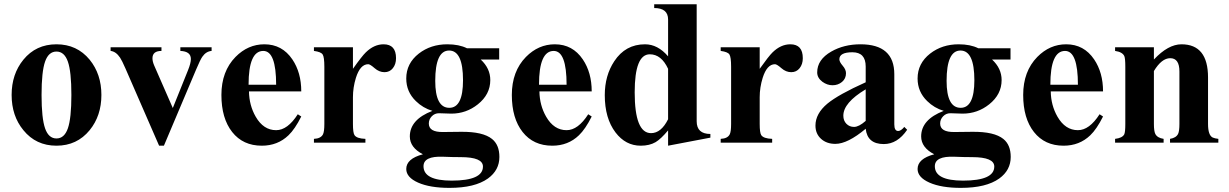

<svg xmlns="http://www.w3.org/2000/svg" viewBox="-20 -682 5874 918"><path d="M464.8 -228Q464.8 -128.4 408.7 -59.6Q348.1 14.6 250 14.6Q151.9 14.6 91.8 -59.6Q35.6 -127.9 35.6 -228Q35.6 -327.6 91.8 -396.5Q151.9 -470.2 250 -470.2Q348.1 -470.2 408.7 -396.5Q464.8 -327.6 464.8 -228ZM321.3 -228Q321.3 -339.8 304.4 -387.7Q287.6 -435.5 250 -435.5Q212.4 -435.5 195.6 -387.7Q178.7 -339.8 178.7 -228Q178.7 -116.2 195.6 -68.1Q212.4 -20 250 -20Q287.6 -20 304.4 -68.1Q321.3 -116.2 321.3 -228Z M991.7 -438.5Q965.3 -436.5 947.3 -410.6Q937.5 -396.5 917.5 -349.1L763.7 14.6H740.7L580.1 -354Q563 -393.1 554.2 -406.2Q534.2 -436 508.8 -438.5V-456.1H752V-438.5Q709 -438.5 709 -403.3Q709 -387.7 717.3 -368.7L806.2 -165.5L878.9 -346.2Q892.6 -379.9 892.6 -399.9Q892.6 -436.5 842.3 -438.5V-456.1H991.7Z M1420.4 -125Q1390.1 -64.5 1359.4 -35.2Q1307.6 14.6 1231.9 14.6Q1141.6 14.6 1090.1 -50.8Q1038.6 -116.2 1038.6 -228Q1038.6 -340.8 1106 -409.7Q1165.5 -470.2 1244.1 -470.2Q1329.1 -470.2 1377.9 -397.9Q1420.4 -335 1420.4 -245.1H1170.4Q1171.4 -178.2 1202.6 -124Q1239.7 -59.6 1300.3 -59.6Q1355 -59.6 1403.8 -135.7ZM1300.3 -276.9Q1300.3 -438.5 1238.8 -438.5Q1168.5 -438.5 1168.5 -276.9Z M1873.5 -403.8Q1873.5 -375 1858.4 -356Q1843.3 -336.9 1818.4 -336.9Q1793 -336.9 1771.2 -356Q1749.5 -375 1740.7 -375Q1702.1 -375 1681.6 -309.6Q1667.5 -263.7 1667.5 -217.3V-89.4Q1667.5 -47.4 1674.8 -36.1Q1685.5 -19.5 1727.1 -18.1V0H1481V-18.1Q1514.2 -19.5 1524.4 -40Q1530.8 -53.2 1530.8 -89.4V-362.8Q1530.8 -409.2 1522.7 -421.6Q1514.6 -434.1 1481 -438.5V-456.1H1667.5V-353Q1710.4 -413.6 1729 -431.6Q1768.6 -470.2 1814 -470.2Q1873.5 -470.2 1873.5 -403.8Z M2367.7 68.4Q2367.7 131.8 2313 171.4Q2250.5 216.3 2129.4 216.3Q2036.1 216.3 1979.2 191.2Q1922.4 166 1922.4 126Q1922.4 76.7 2002 55.7Q1939.5 23.4 1939.5 -29.8Q1939.5 -110.4 2047.4 -151.9Q2002 -165.5 1968.3 -198.7Q1922.4 -243.2 1922.4 -306.6Q1922.4 -378.9 1982.4 -425.8Q2039.6 -470.2 2118.7 -470.2Q2174.8 -470.2 2212.9 -451.2H2366.7V-397.5H2278.3Q2324.2 -355 2324.2 -299.3Q2324.2 -230.5 2264.6 -183.1Q2209 -138.7 2137.7 -138.7Q2129.4 -138.7 2109.1 -139.6Q2088.9 -140.6 2079.1 -140.6Q2058.6 -140.6 2044.4 -126Q2030.3 -111.3 2030.3 -91.3Q2030.3 -49.8 2098.6 -50.8L2185.1 -51.8Q2289.1 -52.7 2332.5 -17.6Q2367.7 10.7 2367.7 68.4ZM2193.8 -298.3Q2193.8 -440.4 2127.4 -440.4Q2061 -440.4 2061 -295.4Q2061 -166.5 2128.4 -166.5Q2193.8 -166.5 2193.8 -298.3ZM2289.1 114.3Q2289.1 69.3 2183.1 69.3Q2143.1 69.3 2098.6 67.4Q2004.9 63.5 2004.9 112.8Q2004.9 181.6 2139.6 181.6Q2289.1 181.6 2289.1 114.3Z M2809.1 -125Q2778.8 -64.5 2748 -35.2Q2696.3 14.6 2620.6 14.6Q2530.3 14.6 2478.8 -50.8Q2427.2 -116.2 2427.2 -228Q2427.2 -340.8 2494.6 -409.7Q2554.2 -470.2 2632.8 -470.2Q2717.8 -470.2 2766.6 -397.9Q2809.1 -335 2809.1 -245.1H2559.1Q2560.1 -178.2 2591.3 -124Q2628.4 -59.6 2689 -59.6Q2743.7 -59.6 2792.5 -135.7ZM2689 -276.9Q2689 -438.5 2627.4 -438.5Q2557.1 -438.5 2557.1 -276.9Z M3376.5 -23.9 3174.3 14.6V-58.6Q3140.1 -17.6 3114.7 -2.4Q3085.4 14.6 3043.5 14.6Q2971.2 14.6 2922.9 -48.8Q2871.6 -116.2 2871.6 -227.1Q2871.6 -320.8 2917 -389.2Q2970.2 -470.2 3064 -470.2Q3125 -470.2 3174.3 -412.6V-588.9Q3174.3 -643.6 3107.9 -643.6V-661.6H3311V-102.1Q3311 -41.5 3376.5 -41.5ZM3174.3 -111.8V-353Q3142.1 -422.4 3086.9 -422.4Q3014.6 -422.4 3014.6 -240.7Q3014.6 -45.4 3092.8 -45.4Q3141.1 -45.4 3174.3 -111.8Z M3818.4 -403.8Q3818.4 -375 3803.2 -356Q3788.1 -336.9 3763.2 -336.9Q3737.8 -336.9 3716.1 -356Q3694.3 -375 3685.5 -375Q3647 -375 3626.5 -309.6Q3612.3 -263.7 3612.3 -217.3V-89.4Q3612.3 -47.4 3619.6 -36.1Q3630.4 -19.5 3671.9 -18.1V0H3425.8V-18.1Q3459 -19.5 3469.2 -40Q3475.6 -53.2 3475.6 -89.4V-362.8Q3475.6 -409.2 3467.5 -421.6Q3459.5 -434.1 3425.8 -438.5V-456.1H3612.3V-353Q3655.3 -413.6 3673.8 -431.6Q3713.4 -470.2 3758.8 -470.2Q3818.4 -470.2 3818.4 -403.8Z M4317.4 -61.5Q4271 6.8 4205.6 6.8Q4127 6.8 4119.1 -66.4Q4032.7 5.9 3974.1 5.9Q3932.1 5.9 3905.5 -18.3Q3878.9 -42.5 3878.9 -81.5Q3878.9 -138.7 3936 -186.5Q3988.8 -230 4119.1 -288.6V-363.8Q4119.1 -432.1 4055.7 -432.1Q3993.2 -432.1 3993.2 -398.4Q3993.2 -386.2 4009 -367.9Q4024.9 -349.6 4024.9 -332Q4024.9 -306.2 4005.9 -290.3Q3986.8 -274.4 3960.4 -274.4Q3935.1 -274.4 3912.1 -291Q3887.2 -309.6 3887.2 -335.9Q3887.2 -397 3954.6 -435.5Q4015.1 -470.2 4094.2 -470.2Q4255.9 -470.2 4255.9 -327.1V-87.4Q4255.9 -55.7 4274.4 -55.7Q4287.6 -55.7 4303.7 -75.2ZM4119.1 -104V-254.9Q4012.2 -190.9 4012.2 -128.9Q4012.2 -105 4026.9 -90.1Q4041.5 -75.2 4063.5 -75.2Q4086.4 -75.2 4119.1 -104Z M4812.5 68.4Q4812.5 131.8 4757.8 171.4Q4695.3 216.3 4574.2 216.3Q4481 216.3 4424.1 191.2Q4367.2 166 4367.2 126Q4367.2 76.7 4446.8 55.7Q4384.3 23.4 4384.3 -29.8Q4384.3 -110.4 4492.2 -151.9Q4446.8 -165.5 4413.1 -198.7Q4367.2 -243.2 4367.2 -306.6Q4367.2 -378.9 4427.2 -425.8Q4484.4 -470.2 4563.5 -470.2Q4619.6 -470.2 4657.7 -451.2H4811.5V-397.5H4723.1Q4769 -355 4769 -299.3Q4769 -230.5 4709.5 -183.1Q4653.8 -138.7 4582.5 -138.7Q4574.2 -138.7 4554 -139.6Q4533.7 -140.6 4523.9 -140.6Q4503.4 -140.6 4489.3 -126Q4475.1 -111.3 4475.1 -91.3Q4475.1 -49.8 4543.5 -50.8L4629.9 -51.8Q4733.9 -52.7 4777.3 -17.6Q4812.5 10.7 4812.5 68.4ZM4638.7 -298.3Q4638.7 -440.4 4572.3 -440.4Q4505.9 -440.4 4505.9 -295.4Q4505.9 -166.5 4573.2 -166.5Q4638.7 -166.5 4638.7 -298.3ZM4733.9 114.3Q4733.9 69.3 4627.9 69.3Q4587.9 69.3 4543.5 67.4Q4449.7 63.5 4449.7 112.8Q4449.7 181.6 4584.5 181.6Q4733.9 181.6 4733.9 114.3Z M5253.9 -125Q5223.6 -64.5 5192.9 -35.2Q5141.1 14.6 5065.4 14.6Q4975.1 14.6 4923.6 -50.8Q4872.1 -116.2 4872.1 -228Q4872.1 -340.8 4939.5 -409.7Q4999 -470.2 5077.6 -470.2Q5162.6 -470.2 5211.4 -397.9Q5253.9 -335 5253.9 -245.1H5003.9Q5004.9 -178.2 5036.1 -124Q5073.2 -59.6 5133.8 -59.6Q5188.5 -59.6 5237.3 -135.7ZM5133.8 -276.9Q5133.8 -438.5 5072.3 -438.5Q5002 -438.5 5002 -276.9Z M5805.2 0H5574.2V-18.1Q5603.5 -22.9 5612.8 -42Q5619.1 -55.2 5619.1 -89.4V-340.3Q5619.1 -403.8 5575.2 -403.8Q5534.2 -403.8 5497.1 -342.3V-89.4Q5497.1 -54.7 5503.9 -41.5Q5513.7 -22.5 5543.5 -18.1V0H5311.5V-18.1Q5346.2 -22 5355.5 -40Q5360.4 -50.8 5360.4 -89.4V-362.8Q5360.4 -403.3 5355.5 -414.1Q5346.2 -433.6 5311.5 -438.5V-456.1H5497.1V-397.5Q5565.4 -470.2 5628.9 -470.2Q5755.9 -470.2 5755.9 -311.5V-89.4Q5755.9 -35.2 5778.3 -24.4Q5788.1 -20 5805.2 -18.1Z"/></svg>

Font: Dai Banna SIL Book
Style: Bold
Weight: 700
Designer: Victor Gaultney
Foundry: SIL International
Version: Version 2.000